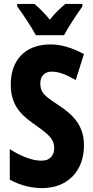

<svg xmlns="http://www.w3.org/2000/svg" viewBox="-20 -951 477 981"><path d="M163 -771H307C328 -811 373 -879 401 -918V-931H314C291 -911 262 -887 235 -850C207 -885 177 -913 156 -931H68V-918C95 -882 145 -807 163 -771ZM409 -208C409 -303 362 -360 277 -415C206 -462 186 -478 186 -525C186 -560 206 -585 244 -585C279 -585 314 -572 367 -542L409 -675C344 -709 290 -724 238 -724C105 -724 34 -640 35 -517C35 -397 108 -350 168 -307C232 -262 257 -237 257 -196C257 -159 238 -130 192 -130C142 -130 85 -154 30 -189V-33C86 -2 144 10 196 10C322 10 409 -74 409 -208Z"/></svg>

Font: Noto Sans Kannada ExtraCondensed ExtraBold
Style: Regular
Weight: 800
Width: 2
Designer: Jelle Bosma - Monotype Design Team
Foundry: Monotype Imaging Inc.
Version: Version 2.005